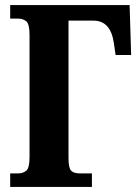

<svg xmlns="http://www.w3.org/2000/svg" viewBox="-20 -734 539 754"><path d="M20 0H341V-53H294Q270 -53 259.5 -63.5Q249 -74 249 -114V-653H347Q414 -653 427 -566L434 -518H495L489 -714H20V-661H51Q70 -661 83 -650.5Q96 -640 96 -596V-118Q96 -74 83 -63.5Q70 -53 51 -53H20Z"/></svg>

Font: Noto Serif ExtraCondensed Extra
Style: Regular
Weight: 800
Width: 3
Designer: Monotype Design Team
Foundry: Monotype Imaging Inc.
Version: Version 1.002